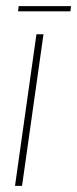

<svg xmlns="http://www.w3.org/2000/svg" viewBox="-20 -607 252 627"><path d="M29 0 99 -495H122L52 0ZM39 -570 41 -587H212L210 -570Z"/></svg>

Font: Alumni Sans Thin Thin
Style: Italic
Weight: 250
Italic angle: -8°
Version: Version 1.016